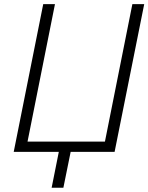

<svg xmlns="http://www.w3.org/2000/svg" viewBox="-20 -731 714 924"><path d="M285 172.5H228.5L263 0H46L188 -711H244.5L112.5 -49.5H485L617 -711H674L531.5 0H320Z"/></svg>

Font: Roberto Sans Light
Style: Italic
Weight: 300
Italic angle: -11°
Designer: Google
Version: Version 1.00;June 11, 2020;FontCreator 12.0.0.2522 64-bit; t